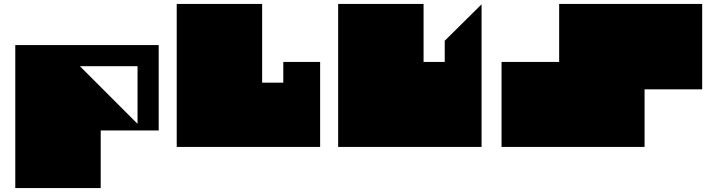

<svg xmlns="http://www.w3.org/2000/svg" viewBox="-20 -750 3644 980"><path d="M682 -412H388L682 -118ZM790 -520V-84H494V210H58V-520Z M882 0V-730H1318V-328H1426V-434H1614V0Z M1706 0V-730H2142V-434H2250V-542L2438 -728V0H1706Z M3270 0H2540V-434H2834V-730H3564V-294H3270V0Z"/></svg>

Font: El Pececito
Style: Regular
Weight: 400
Designer: deFharo
Foundry: deFharo
Version: El Pececito Version 1.000